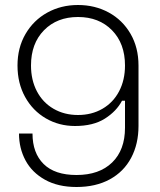

<svg xmlns="http://www.w3.org/2000/svg" viewBox="-20 -734 638 768"><path d="M50 -472Q50 -543 82 -598Q114 -653 169 -683.5Q224 -714 292 -714Q360 -714 415 -684Q470 -654 502 -599Q534 -544 534 -472V-230Q534 -158 504.5 -102.5Q475 -47 419 -16.5Q363 14 286 14Q212 14 160 -15Q108 -44 82 -92.5Q56 -141 56 -200H110Q110 -122 154.5 -78Q199 -34 286 -34Q377 -34 428.5 -84Q480 -134 480 -223V-331H468Q446 -289 399.5 -259.5Q353 -230 280 -230Q216 -230 163.5 -260.5Q111 -291 80.5 -346Q50 -401 50 -472ZM292 -274Q347 -274 390 -299Q433 -324 456.5 -369Q480 -414 480 -472Q480 -560 428 -613Q376 -666 292 -666Q208 -666 156 -613Q104 -560 104 -472Q104 -414 127.5 -369Q151 -324 194 -299Q237 -274 292 -274Z"/></svg>

Font: Space Grotesk Variable
Style: Regular
Weight: 400
Designer: Florian Karsten (Space Grotesk), Colophon Foundry (Space Mono)
Foundry: Florian Karsten
Version: Version 1.106